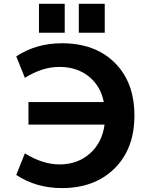

<svg xmlns="http://www.w3.org/2000/svg" viewBox="-20 -966 748 998"><path d="M127.9 -318.4V-435.5H519.5Q503.9 -517.6 442.4 -567.9Q380.9 -618.2 288.1 -618.2Q200.2 -618.2 109.4 -561.5L64.5 -672.9Q168 -741.2 301.8 -741.2Q474.6 -741.2 576.7 -639.6Q678.7 -538.1 678.7 -365.2Q678.7 -192.4 575.2 -90.3Q471.7 11.7 301.8 11.7Q168 11.7 64.5 -56.6L109.4 -168.9Q200.2 -112.3 288.1 -111.3Q383.8 -111.3 447.8 -168.5Q511.7 -225.6 523.4 -318.4ZM182.6 -795.9V-946.3H316.4V-795.9ZM389.6 -795.9V-946.3H524.4V-795.9Z"/></svg>

Font: Nasu
Style: Bold
Weight: 700
Designer: Ryoko NISHIZUKA (kana &amp; ideographs); Paul D. Hunt (Latin, Greek &amp; Cyrillic); Wenlong ZHANG (bopomofo); Sandoll C
Version: Version 2014.1215